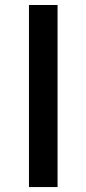

<svg xmlns="http://www.w3.org/2000/svg" viewBox="-20 -757 349 777"><path d="M97.2 0V-736.8H212.9V0Z"/></svg>

Font: Source Han Sans CN Medium
Style: Regular
Weight: 500
Designer: Ryoko NISHIZUKA  (kana, bopomofo & ideographs); Paul D. Hunt (Latin, Greek & Cyrillic); Sandoll Communications , Soo-you
Foundry: Adobe
Version: Version 2.004;hotconv 1.0.118;makeotfexe 2.5.65603